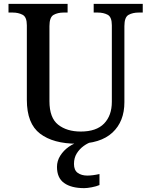

<svg xmlns="http://www.w3.org/2000/svg" viewBox="-20 -734 774 994"><path d="M378 10Q256 10 187.5 -42Q119 -94 119 -217V-603Q119 -646 97 -657.5Q75 -669 46 -669H24V-714H330V-669H309Q279 -669 257.5 -657Q236 -645 236 -599V-210Q236 -124 281 -88.5Q326 -53 398 -53Q479 -53 519 -94.5Q559 -136 559 -207V-603Q559 -646 537.5 -657.5Q516 -669 486 -669H465V-714H719V-669H698Q667 -669 645.5 -657Q624 -645 624 -599V-205Q624 -105 562 -47.5Q500 10 378 10ZM416 240Q349 240 312 213.5Q275 187 275 130Q275 99 292 72Q309 45 336 26Q363 7 393 0H456Q435 6 413.5 21.5Q392 37 377.5 60Q363 83 363 115Q363 147 382.5 161Q402 175 432 175Q445 175 461 173Q477 171 495 167V224Q479 231 455 235.5Q431 240 416 240Z"/></svg>

Font: Noto Serif Toto Medium
Style: Regular
Weight: 500
Designer: Monotype Design Team
Foundry: Monotype Imaging Inc.
Version: Version 2.001; ttfautohint (v1.8.4.7-5d5b)